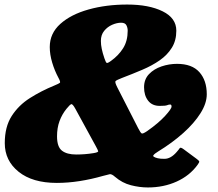

<svg xmlns="http://www.w3.org/2000/svg" viewBox="-20 -790 960 845"><path d="M683 -324Q649.5 -324 631.8 -347Q614 -370 614 -406Q614 -441 635.8 -463.8Q657.5 -486.5 691 -497.8Q724.5 -509 759 -509Q825 -509 857.5 -472.5Q890 -436 890 -375Q890 -335.5 862.5 -291.8Q835 -248 786.8 -204.8Q738.5 -161.5 675.5 -123Q660.5 -114 655.2 -106.8Q650 -99.5 674.5 -93.5Q680.5 -92 688 -91.5Q695.5 -91 704 -91Q731.5 -91 757.5 -121Q767.5 -132.5 771 -138Q774.5 -143.5 788.5 -133L844.5 -91.5Q855.5 -83.5 856.8 -79.8Q858 -76 849.5 -64.5Q814.5 -16.5 757.2 9.2Q700 35 631 35Q594.5 35 556.2 25.2Q518 15.5 486 -12Q471.5 -25 462.5 -23.2Q453.5 -21.5 432 -15.5Q381.5 -1 330.2 7Q279 15 230 15Q123 15 62 -34Q1 -83 1 -160Q1 -232 31.5 -279.5Q62 -327 111.8 -358.5Q161.5 -390 219 -413.5Q239.5 -422 243.5 -425.5Q247.5 -429 237 -448Q220.5 -478.5 209.8 -514.2Q199 -550 199 -583Q199 -643 245.5 -684.8Q292 -726.5 369.5 -748.2Q447 -770 540 -770Q635.5 -770 695.8 -740.2Q756 -710.5 756 -655Q756 -611.5 736.2 -579.8Q716.5 -548 682.8 -524.5Q649 -501 606 -482.8Q563 -464.5 517 -447Q492.5 -437.5 488.5 -433Q484.5 -428.5 496.5 -405L588 -226Q598.5 -205.5 603.5 -202.8Q608.5 -200 627.5 -213Q678 -248.5 706.5 -279.8Q735 -311 735 -321Q735 -330 729 -330Q722.5 -330 715.5 -327Q708.5 -324 683 -324ZM542 -655Q542 -668 536.2 -679Q530.5 -690 513 -690Q494.5 -690 473.8 -681Q453 -672 438.5 -654.2Q424 -636.5 424 -610Q424 -593 427.8 -575Q431.5 -557 439.5 -533.5Q445.5 -515.5 449.5 -513.2Q453.5 -511 468.5 -522Q502 -546 522 -578Q542 -610 542 -655ZM231 -190Q231 -143.5 252.8 -126.8Q274.5 -110 315 -110Q354.5 -110 391 -116Q413.5 -119.5 412 -125Q410.5 -130.5 402 -146L311.5 -311.5Q299.5 -333.5 293.5 -331.5Q287.5 -329.5 272.5 -311Q253 -287 242 -257.2Q231 -227.5 231 -190Z"/></svg>

Font: Besley* Fatface
Style: Italic
Weight: 900
Italic angle: -13°
Designer: Owen Earl
Foundry: indestructible type*
Version: Version 3.000; ttfautohint (v1.8.3)